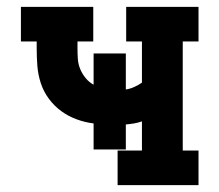

<svg xmlns="http://www.w3.org/2000/svg" viewBox="-20 -540 640 560"><path d="M323 0V-101H394V-186Q383 -182 371 -180Q359 -178 347 -177V-104H253V-180Q228 -183 203.5 -192Q179 -201 158.5 -216Q138 -231 122.5 -252Q107 -273 99 -297.5Q91 -322 89 -347.5Q87 -373 87 -399V-419H41V-520H252V-419H206V-399Q206 -384 207 -368.5Q208 -353 214 -338.5Q220 -324 230 -312Q240 -300 253 -293V-384H347V-279Q360 -281 372 -286.5Q384 -292 394 -299V-419H348V-520H559V-419H513V-101H559V0Z"/></svg>

Font: Iosevka HT Extended
Style: Bold
Weight: 700
Width: 7
Monospace: yes
Designer: Belleve Invis
Foundry: Belleve Invis
Version: Version 32.3.0; ttfautohint (v1.8.4)